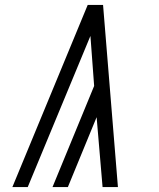

<svg xmlns="http://www.w3.org/2000/svg" viewBox="-20 -755 640 775"><path d="M394 0 370 -282 254 0H192L360 -408L345 -610L92 0H30L334 -735H396L456 0Z"/></svg>

Font: Iosevka Light Extended Oblique
Style: Regular
Weight: 300
Width: 7
Italic angle: -9°
Monospace: yes
Designer: Belleve Invis
Foundry: Belleve Invis
Version: Version 32.5.0; ttfautohint (v1.8.4)